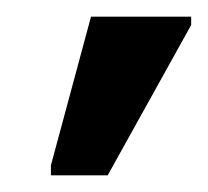

<svg xmlns="http://www.w3.org/2000/svg" viewBox="-20 -786 249 230"><path d="M41 -576H109L209 -756V-766H89L41 -588Z"/></svg>

Font: Noto Sans SemiCondensed Medium
Style: Regular
Weight: 500
Width: 4
Designer: Monotype Design Team
Foundry: Monotype Imaging Inc.
Version: Version 2.013